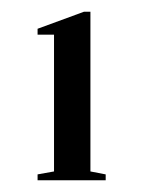

<svg xmlns="http://www.w3.org/2000/svg" viewBox="-20 -728 244 327"><path d="M44 -421V-431L72 -436V-669H44V-679L123 -708H134V-436L160 -431V-421Z"/></svg>

Font: Kalnia Thin Medium
Style: Regular
Weight: 500
Version: Version 1.105